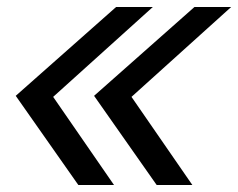

<svg xmlns="http://www.w3.org/2000/svg" viewBox="-20 -529 681 549"><path d="M417 -509 132 -252 306 0H204L25 -255L312 -509ZM641 -509 356 -252 530 0H428L249 -255L536 -509Z"/></svg>

Font: Red Hat Display Medium
Style: Italic
Weight: 500
Italic angle: -12°
Designer: Pentagram, MCKL
Foundry: Pentagram, MCKL
Version: Version 1.023; ttfautohint (v1.8.3)